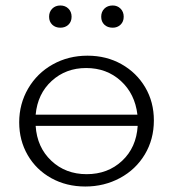

<svg xmlns="http://www.w3.org/2000/svg" viewBox="-20 -674 632 700"><path d="M159 -613Q159 -631 170.5 -642.5Q182 -654 200 -654Q218 -654 229.5 -642.5Q241 -631 241 -613Q241 -595 229.5 -584Q218 -573 200 -573Q182 -573 170.5 -584Q159 -595 159 -613ZM349 -613Q349 -631 360.5 -642.5Q372 -654 391 -654Q408 -654 419.5 -642.5Q431 -631 431 -613Q431 -595 419.5 -584Q408 -573 391 -573Q372 -573 360.5 -584Q349 -595 349 -613ZM541 -235Q541 -166 508 -111Q475 -56 417.5 -25Q360 6 291 6Q222 6 167 -24.5Q112 -55 81 -108.5Q50 -162 50 -228Q50 -295 82.5 -351Q115 -407 172 -439Q229 -471 299 -471Q368 -471 423 -440Q478 -409 509.5 -355.5Q541 -302 541 -235ZM110 -256H481Q472 -332 420.5 -379Q369 -426 294 -426Q220 -426 168.5 -379Q117 -332 110 -256ZM482 -215H110Q115 -137 167 -88Q219 -39 296 -39Q373 -39 425 -87.5Q477 -136 482 -215Z"/></svg>

Font: Ysabeau SC Semilight
Style: Regular
Weight: 300
Designer: Christian Thalmann (Catharsis Fonts)
Version: Version 0.003